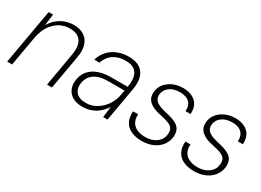

<svg xmlns="http://www.w3.org/2000/svg" viewBox="-24 -1008 2057 1514"><g transform="rotate(30 1004.0 -251.0)"><path d="M27 0 115 -502H155L142 -399Q177 -457 229 -485.5Q281 -514 338 -514Q395 -514 433 -490Q471 -466 486 -420Q501 -374 489 -307L435 0H390L442 -300Q458 -387 428 -430.5Q398 -474 325 -474Q277 -474 235 -451Q193 -428 163 -383.5Q133 -339 120 -274L72 0Z M716 12Q661 12 626.5 -9Q592 -30 577.5 -63.5Q563 -97 567 -136Q573 -192 603 -229Q633 -266 683 -284.5Q733 -303 798 -303H949Q959 -358 950.5 -396Q942 -434 913.5 -454Q885 -474 835 -474Q772 -474 726.5 -445Q681 -416 661 -357H614Q630 -410 664 -445Q698 -480 743.5 -497Q789 -514 838 -514Q906 -514 944 -487.5Q982 -461 994 -414.5Q1006 -368 995 -308L941 0H901L914 -100Q903 -82 885.5 -62.5Q868 -43 844 -26Q820 -9 788.5 1.5Q757 12 716 12ZM727 -28Q769 -28 804 -45Q839 -62 866 -89Q893 -116 910 -148.5Q927 -181 933 -212L943 -265H794Q735 -265 697 -248.5Q659 -232 639 -204Q619 -176 615 -139Q609 -90 637 -59Q665 -28 727 -28Z M1257 12Q1201 12 1160 -7Q1119 -26 1099 -63.5Q1079 -101 1083 -157H1130Q1126 -117 1141.5 -88Q1157 -59 1189 -44Q1221 -29 1264 -29Q1305 -29 1336.5 -42Q1368 -55 1388 -79.5Q1408 -104 1411 -136Q1415 -170 1402.5 -189Q1390 -208 1361.5 -219Q1333 -230 1289 -239Q1255 -245 1227.5 -256Q1200 -267 1181 -283Q1162 -299 1153.5 -321Q1145 -343 1148 -373Q1152 -414 1177 -445.5Q1202 -477 1243 -495.5Q1284 -514 1335 -514Q1407 -514 1449 -476Q1491 -438 1486 -365H1440Q1445 -414 1416.5 -443.5Q1388 -473 1330 -473Q1272 -473 1236 -446Q1200 -419 1196 -378Q1193 -354 1202.5 -335.5Q1212 -317 1237.5 -303.5Q1263 -290 1306 -280Q1340 -273 1369.5 -263.5Q1399 -254 1420.5 -239.5Q1442 -225 1452.5 -201.5Q1463 -178 1460 -142Q1455 -97 1428 -62Q1401 -27 1357 -7.5Q1313 12 1257 12Z M1733 12Q1677 12 1636 -7Q1595 -26 1575 -63.5Q1555 -101 1559 -157H1606Q1602 -117 1617.5 -88Q1633 -59 1665 -44Q1697 -29 1740 -29Q1781 -29 1812.5 -42Q1844 -55 1864 -79.5Q1884 -104 1887 -136Q1891 -170 1878.5 -189Q1866 -208 1837.5 -219Q1809 -230 1765 -239Q1731 -245 1703.5 -256Q1676 -267 1657 -283Q1638 -299 1629.5 -321Q1621 -343 1624 -373Q1628 -414 1653 -445.5Q1678 -477 1719 -495.5Q1760 -514 1811 -514Q1883 -514 1925 -476Q1967 -438 1962 -365H1916Q1921 -414 1892.5 -443.5Q1864 -473 1806 -473Q1748 -473 1712 -446Q1676 -419 1672 -378Q1669 -354 1678.5 -335.5Q1688 -317 1713.5 -303.5Q1739 -290 1782 -280Q1816 -273 1845.5 -263.5Q1875 -254 1896.5 -239.5Q1918 -225 1928.5 -201.5Q1939 -178 1936 -142Q1931 -97 1904 -62Q1877 -27 1833 -7.5Q1789 12 1733 12Z"/></g></svg>

Font: DM Sans 16pt ExtraLight
Style: Italic
Weight: 250
Italic angle: -10°
Version: Version 4.004;gftools[0.9.30]